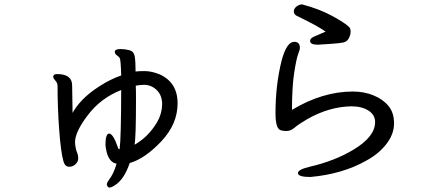

<svg xmlns="http://www.w3.org/2000/svg" viewBox="-20 -773 2040 881"><path d="M597.2 -108.9Q660.2 -144 701.2 -212.9Q723.1 -251 724.1 -293.9Q724.1 -335.9 699 -359.9Q673.8 -383.8 641.1 -383.8Q625 -383.8 603 -379.9Q604 -362.8 604 -317.9Q604 -137.7 597.2 -108.9ZM480 87.9Q470.2 81.1 470.2 73.2Q470.2 66.4 479 53.2Q501 26.4 515.1 -22Q481.9 -26.9 469.2 -76.2Q464.4 -96.2 463.9 -108.9Q463.9 -157.7 480 -160.2Q499 -160.2 520 -99.1Q522.9 -87.9 528.8 -87.9Q535.6 -136.7 536.1 -359.9Q443.4 -323.7 383.8 -245.8Q324.2 -168 324.2 -120.1Q326.2 -91.3 332.5 -76.2Q338.9 -61 338.9 -46.9Q338.9 -30.8 326.4 -19.3Q314 -7.8 297.9 -7.8Q277.8 -7.8 271 -33.2Q258.8 -77.1 251.5 -178.5Q244.1 -279.8 244.1 -377.9Q244.1 -392.1 234.1 -403.1Q224.1 -414.1 224.1 -420.9Q224.1 -433.1 242.2 -433.1Q311 -433.1 311 -380.9L313 -254.9Q329.1 -284.7 358.6 -315.4Q388.2 -346.2 437 -377.7Q485.8 -409.2 536.1 -426.8Q534.2 -500 529.1 -507.1Q523.9 -514.2 515.4 -520Q506.8 -525.9 506.8 -535.2Q506.8 -548.3 534.2 -547.9Q554.2 -547.9 574.2 -542.5Q594.2 -537.1 598.1 -514.6Q602.1 -492.2 602.1 -444.8Q614.3 -446.8 644 -446.8Q674.8 -446.8 711.9 -432.1Q794.9 -395 794.9 -298.8Q794.9 -203.6 720 -124.3Q645 -44.9 575.2 -24.9Q549.3 51.3 506.8 77.1Q491.2 87.9 480 87.9Z M1403.8 39.1Q1346.7 39.1 1347.2 21Q1347.2 4.9 1400.9 -7.8Q1517.1 -34.7 1603 -86.9Q1701.2 -146 1701.2 -212.9Q1701.2 -246.1 1670.7 -265.6Q1640.1 -285.2 1591.8 -285.2Q1490.7 -283.2 1391.1 -227.1Q1350.1 -203.1 1332 -187.5Q1314 -171.9 1294.9 -171.9Q1275.9 -171.9 1265.1 -176.8Q1244.1 -186.5 1244.1 -253.9Q1244.1 -381.8 1272 -494.1Q1294.9 -581.1 1330.1 -581.1Q1356 -581.1 1356 -553.2Q1356 -545.4 1347.9 -524.2Q1339.8 -502.9 1329.8 -438.5Q1319.8 -374 1319.8 -269Q1460 -353 1599.1 -353Q1650.9 -353 1693.8 -335.4Q1736.8 -317.9 1762.5 -286.9Q1788.1 -255.9 1788.1 -207Q1788.1 -157.2 1752.9 -112.1Q1717.8 -66.9 1661.1 -36.1Q1551.8 25.9 1403.8 39.1ZM1439 -567.9Q1402.8 -567.9 1402.8 -585Q1402.8 -597.2 1420.9 -605Q1439 -612.8 1474.1 -627.9Q1438 -653.8 1346.2 -698.2Q1328.1 -705.1 1328.1 -720.2Q1328.1 -733.4 1340.6 -743.2Q1353 -752.9 1366.2 -752.9Q1445.3 -731.9 1504.2 -700Q1563 -668 1582 -648.9Q1588.9 -642.1 1588.9 -627.9Q1588.9 -614.7 1581.1 -598.4Q1573.2 -582 1555.2 -578.1Q1537.1 -574.2 1501.5 -572Q1465.8 -569.8 1439 -567.9Z"/></svg>

Font: LXGW WenKai Screen R
Style: Regular
Weight: 400
Designer: Fontworks Inc.
Version: Version 1.235;May 31, 2022